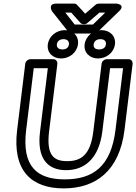

<svg xmlns="http://www.w3.org/2000/svg" viewBox="-20 -1007 755 1064"><path d="M125 -287 167 -629H245L202 -278C183 -127 245 -64 346 -64C448 -64 528 -127 547 -278L590 -629H662L620 -287C595 -83 494 -13 339 -13C185 -13 100 -84 125 -287ZM75 -287C47 -60 155 37 333 37C512 37 642 -61 670 -287L715 -654C716 -665 708 -679 693 -679H571C560 -679 545 -669 543 -654L497 -278C481 -145 426 -114 352 -114C279 -114 236 -145 252 -278L298 -654C299 -665 291 -679 276 -679H148C137 -679 122 -669 120 -654ZM326 -733C303 -733 293 -746 295 -761C297 -777 309 -790 332 -790C354 -790 364 -777 362 -761C360 -745 349 -733 326 -733ZM319 -683C364 -683 406 -715 412 -761C418 -807 385 -840 339 -840C293 -840 251 -807 245 -761C239 -714 274 -683 319 -683ZM529 -733C506 -733 497 -745 499 -761C501 -777 514 -790 536 -790C560 -790 569 -777 567 -761C565 -745 553 -733 529 -733ZM523 -683C569 -683 611 -715 617 -761C623 -807 589 -840 542 -840C496 -840 455 -807 449 -761C443 -715 478 -683 523 -683ZM531 -937H563L495 -871H394L342 -937H375L426 -880C430 -875 438 -873 443 -873H447C454 -873 461 -876 465 -880ZM527 -987C522 -987 514 -985 509 -980L452 -931L407 -980C404 -984 398 -987 391 -987H292C243 -987 268 -945 268 -945L360 -829C364 -824 370 -821 377 -821H500C506 -821 515 -824 520 -829L640 -945C678 -982 626 -987 626 -987Z"/></svg>

Font: Falling Sky
Style: ExtOuObl
Weight: 400
Designer: Paul D. Hunt
Foundry: Adobe Systems Incorporated
Version: Version 1.02